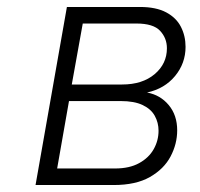

<svg xmlns="http://www.w3.org/2000/svg" viewBox="-20 -531 574 551"><path d="M82 0 172 -511H381.5Q428 -511 457 -495.5Q486 -480 499.2 -454Q512.5 -428 512.5 -396.5Q512.5 -349.5 482.5 -313Q452.5 -276.5 402 -265.5Q440 -258.5 464.2 -229.5Q488.5 -200.5 488.5 -157Q488.5 -118 469.5 -82Q450.5 -46 410.2 -23Q370 0 306 0ZM144 -47.5H310Q351.5 -47.5 379.2 -62.8Q407 -78 421 -102.8Q435 -127.5 435 -156Q435 -179 424.2 -198.5Q413.5 -218 389.5 -229.5Q365.5 -241 326 -241H178ZM186 -288.5H330.5Q388.5 -288.5 423.8 -318.2Q459 -348 459 -392.5Q459 -421.5 439.5 -442.5Q420 -463.5 371.5 -463.5H217.5Z"/></svg>

Font: Overpass ExtraLight
Style: Italic
Weight: 250
Italic angle: -10°
Designer: Delve Withrington, Dave Bailey, Thomas Jockin
Foundry: Delve Fonts LLC
Version: Version 4.000